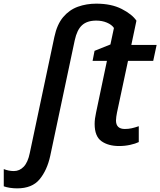

<svg xmlns="http://www.w3.org/2000/svg" viewBox="-144 -785 872 1045"><path d="M-50.8 240.2Q-71.3 240.2 -90.8 237.1Q-110.4 233.9 -123.5 229V135.3Q-109.9 140.6 -96.4 143.3Q-83 146 -68.4 146Q-37.6 146 -14.9 122.3Q7.8 98.6 18.1 47.9L151.9 -584Q166.5 -652.8 200.2 -692.4Q233.9 -731.9 280.3 -748.5Q326.7 -765.1 379.9 -765.1Q461.9 -765.1 518.3 -736.3Q574.7 -707.5 598.6 -672.4L570.8 -540.5H708.5L689.9 -453.6H552.7L492.7 -171.9Q490.7 -161.6 489 -150.1Q487.3 -138.7 487.3 -129.4Q487.3 -83 535.6 -83Q555.2 -83 572.8 -86.9Q590.3 -90.8 611.3 -98.1V-11.7Q593.3 -2.9 564.5 3.4Q535.6 9.8 504.4 9.8Q445.3 9.8 408.2 -16.6Q371.1 -43 371.1 -110.4Q371.1 -137.7 378.9 -172.4L438 -453.6H359.9L370.6 -508.3L457 -543L476.1 -632.8Q463.9 -650.9 437.7 -661.9Q411.6 -672.9 379.9 -672.9Q330.1 -672.9 302.5 -647.7Q274.9 -622.6 262.7 -565.4L129.4 63.5Q112.3 141.6 71.5 190.9Q30.8 240.2 -50.8 240.2Z"/></svg>

Font: Open Sans SemiBold
Style: Italic
Weight: 600
Italic angle: -12°
Designer: Monotype Design Team
Foundry: Monotype Imaging Inc.
Version: Version 3.003; ttfautohint (v1.8.4)